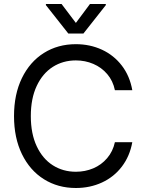

<svg xmlns="http://www.w3.org/2000/svg" viewBox="-20 -940 733 970"><path d="M363.3 -634.8Q298.3 -634.8 246.8 -602.1Q195.3 -569.3 165.5 -505.9Q135.7 -442.4 135.7 -353.5Q135.7 -264.6 165.5 -201.2Q195.3 -137.7 246.8 -105Q298.3 -72.3 363.3 -72.3Q410.2 -72.3 451.2 -89.6Q492.2 -106.9 521.2 -140.9Q550.3 -174.8 560.5 -221.7H648.4Q635.7 -150.9 595.7 -98.4Q555.7 -45.9 495.4 -18.1Q435.1 9.8 363.3 9.8Q272.5 9.8 201.7 -34.7Q130.9 -79.1 90.8 -161.4Q50.8 -243.7 50.8 -353.5Q50.8 -463.4 90.8 -545.7Q130.9 -627.9 201.7 -672.4Q272.5 -716.8 363.3 -716.8Q434.6 -716.8 494.9 -689Q555.2 -661.1 595.5 -608.6Q635.7 -556.2 648.4 -484.4H560.5Q550.8 -531.7 521.7 -565.7Q492.7 -599.6 451.4 -617.2Q410.2 -634.8 363.3 -634.8ZM363.3 -824.2 434.6 -919.9H514.6V-914.1L401.4 -770.5H325.2L211.9 -914.1V-919.9H291Z"/></svg>

Font: Pretendard GOV
Style: Regular
Weight: 400
Designer: Base glyphs from Inter by Rasmus Andersson; Hangeul glyphs from Noto Sans CJK(Source Han Sans) by Jang Soo-young and Kan
Foundry: Kil Hyung-jin
Version: Version 1.309